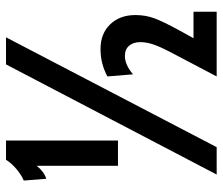

<svg xmlns="http://www.w3.org/2000/svg" viewBox="-71 -669 740 638"><g transform="rotate(-90 299.0 -350.0)"><path d="M67 -598Q48 -574 24 -566L18 -641Q37 -649 56.5 -665.5Q76 -682 87 -700H151V-328H67ZM404 -700H494L129 0H38ZM579 -77V0H364L447 -158Q464 -191 471 -212.5Q478 -234 478 -254Q478 -277 466 -291Q454 -305 432 -305Q403 -305 371 -278L364 -363Q406 -386 455 -386Q506 -386 537 -354Q568 -322 568 -270Q568 -237 557.5 -208Q547 -179 517 -124L491 -77Z"/></g></svg>

Font: Cabin Condensed SemiBold
Style: Regular
Weight: 600
Width: 3
Designer: Pablo Impallari
Foundry: Pablo Impallari. http://www.impallari.com Igino Marini. http://www.ikern.com
Version: Version 2.001